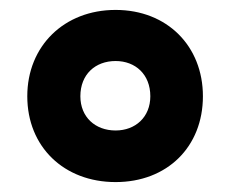

<svg xmlns="http://www.w3.org/2000/svg" viewBox="-20 -810 465 387"><path d="M213 -443C317 -443 389 -514 389 -616C389 -717 317 -790 213 -790C109 -790 35 -717 35 -616C35 -514 109 -443 213 -443ZM213 -547C172 -547 142 -574 142 -616C142 -660 172 -687 213 -687C253 -687 283 -660 283 -616C283 -574 253 -547 213 -547Z"/></svg>

Font: Noto Sans Malayalam UI ExtraBold
Style: Regular
Weight: 800
Designer: Jelle Bosma - Monotype Design Team
Foundry: Monotype Imaging Inc.
Version: Version 2.104